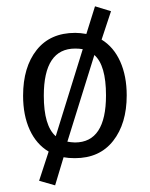

<svg xmlns="http://www.w3.org/2000/svg" viewBox="-20 -484 466 597"><path d="M374 -187.5Q374 -99.6 331.8 -45.9Q289.6 7.8 212.9 7.8Q192.4 7.8 177.7 4.9L151.4 92.3L101.6 78.1L131.3 -12.7Q92.8 -35.6 72.3 -80.6Q51.8 -125.5 51.8 -186.5Q51.8 -275.4 94 -328.6Q136.2 -381.8 213.9 -381.8Q229.5 -381.8 248.5 -378.4L275.4 -464.4L325.2 -449.2L295.9 -360.8Q333.5 -337.9 353.8 -292.7Q374 -247.6 374 -187.5ZM116.2 -186.5Q116.2 -92.8 153.3 -60.5L237.3 -331.1Q226.6 -333 213.9 -333Q116.2 -333 116.2 -186.5ZM309.6 -187.5Q309.6 -281.2 273.4 -313L189.5 -43.5Q200.2 -41.5 212.9 -41Q309.6 -41 309.6 -187.5Z"/></svg>

Font: Amiri Typewriter
Style: Regular
Weight: 400
Monospace: yes
Designer: Khaled Hosny
Version: Version 1.1